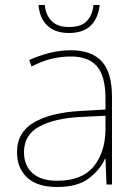

<svg xmlns="http://www.w3.org/2000/svg" viewBox="-20 -738 551 768"><path d="M264 -537Q346 -537 387 -492.5Q428 -448 428 -350V0H406L402 -103H400Q379 -57 334 -23.5Q289 10 208 10Q129 10 88.5 -28Q48 -66 48 -129Q48 -208 114.5 -247.5Q181 -287 299 -294L402 -300V-343Q402 -433 368 -472.5Q334 -512 264 -512Q224 -512 186.5 -503Q149 -494 106 -472L97 -498Q137 -516 178.5 -526.5Q220 -537 264 -537ZM301 -270Q199 -265 137.5 -232Q76 -199 76 -129Q76 -76 110 -45.5Q144 -15 208 -15Q308 -15 354.5 -72Q401 -129 402 -220V-275ZM379 -718Q365 -606 256 -606Q202 -606 170.5 -634.5Q139 -663 134 -718H159Q163 -678 186.5 -654Q210 -630 256 -630Q305 -630 327.5 -654Q350 -678 354 -718Z"/></svg>

Font: Noto Sans Thaana Thin
Style: Regular
Weight: 100
Designer: David Williams
Foundry: Google Inc.
Version: Version 3.001; ttfautohint (v1.8.4.7-5d5b)